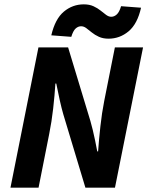

<svg xmlns="http://www.w3.org/2000/svg" viewBox="-20 -872 685 892"><path d="M28.6 0 158.6 -651.8H296.4L400 -309.8Q405.1 -292.2 410.8 -268.9Q416.4 -245.5 421.8 -219.7Q427.2 -194 431.8 -168.7H435.8Q439.6 -223.4 446.4 -285.1Q453.1 -346.8 464.2 -403L513.7 -651.8H644.6L514.1 0H376.8L274.1 -341Q266.4 -367.4 257.9 -405.2Q249.4 -443 241.4 -483.9H237.4Q234 -430.2 227.1 -368.3Q220.1 -306.4 208.6 -249.6L159.1 0ZM484.2 -692.3Q458.4 -692.3 439.4 -701.1Q420.3 -709.9 406.5 -721.2Q392.6 -732.4 381 -741.2Q369.4 -750 356.8 -750Q342.9 -750 331.3 -739.4Q319.7 -728.9 311.2 -700.9L218.3 -707.9Q236.2 -784.2 276.7 -818Q317.2 -851.8 369.4 -851.8Q395.4 -851.8 414.4 -843Q433.4 -834.2 447.2 -823Q461 -811.7 473 -802.9Q484.9 -794.1 496.8 -794.1Q510.8 -794.1 522.7 -805.1Q534.6 -816.1 542.5 -843.2L635.3 -836.2Q618.4 -760.8 577.4 -726.5Q536.4 -692.3 484.2 -692.3Z"/></svg>

Font: Source Sans 3 VF
Style: Italic
Weight: 200
Italic angle: -11°
Designer: Paul D. Hunt
Foundry: Adobe Systems Incorporated
Version: Version 3.042;hotconv 1.0.118;makeotfexe 2.5.65603